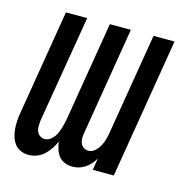

<svg xmlns="http://www.w3.org/2000/svg" viewBox="-84 -600 669 688"><g transform="rotate(15 250.0 -256.0)"><path d="M80 8Q65 8 51 2Q37 -4 28.5 -15.5Q20 -27 15.5 -41.5Q11 -56 10 -71Q9 -86 10 -101.5Q11 -117 14 -133L78 -520H157L90 -120Q89 -110 89 -100Q89 -90 92.5 -81.5Q96 -73 104 -67.5Q112 -62 122 -62Q135 -62 146 -72Q157 -82 163 -94.5Q169 -107 172.5 -120Q176 -133 179 -146L241 -520H319L253 -120Q251 -110 251 -100Q251 -90 254.5 -81.5Q258 -73 266 -67.5Q274 -62 284 -62Q297 -62 308 -72Q319 -82 325.5 -94.5Q332 -107 335.5 -120Q339 -133 341 -146L403 -520H481L395 0H317L324 -44Q318 -33 309 -23Q300 -13 289.5 -6Q279 1 267 4.5Q255 8 243 8Q243 8 243 8Q243 8 243 8Q228 8 214.5 2.5Q201 -3 192.5 -13.5Q184 -24 179.5 -38Q175 -52 173 -66Q167 -52 158 -38.5Q149 -25 137 -14Q125 -3 110 2.5Q95 8 80 8Q80 8 80 8Q80 8 80 8Z"/></g></svg>

Font: Iosevka SS04
Style: Italic
Weight: 400
Italic angle: -9°
Monospace: yes
Designer: Belleve Invis
Foundry: Belleve Invis
Version: Version 19.0.0; ttfautohint (v1.8.4)